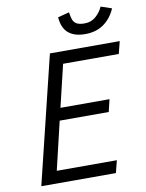

<svg xmlns="http://www.w3.org/2000/svg" viewBox="-96 -961 785 1029"><g transform="rotate(-10 296.5 -446.5)"><path d="M44 0 213 -693H593L576 -626H273L218 -396H485L469 -329H202L140 -67H467L450 0ZM418 -762Q359 -762 326.5 -790Q294 -818 290 -876L352 -892Q355 -871 360 -854.5Q365 -838 379.5 -828.5Q394 -819 425 -819Q460 -819 485.5 -841Q511 -863 524 -893L583 -873Q560 -820 518.5 -791Q477 -762 418 -762Z"/></g></svg>

Font: Ubuntu Sans Mono
Style: Italic
Weight: 400
Italic angle: -13.5°
Monospace: yes
Designer: Dalton Maag Ltd
Foundry: Dalton Maag Ltd
Version: Version 1.006